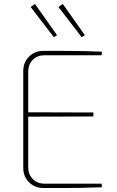

<svg xmlns="http://www.w3.org/2000/svg" viewBox="-20 -946 591 966"><path d="M199 -690Q248 -690 297 -690Q346 -690 395 -689Q444 -688 493 -686L491 -668H204Q168 -668 145 -645Q122 -622 122 -586V-104Q122 -68 145 -45Q168 -22 204 -22H491L493 -4Q444 -2 395 -1Q346 0 297 0Q248 0 199 0Q155 0 126 -29Q97 -58 97 -102V-588Q97 -632 126 -661Q155 -690 199 -690ZM114 -381 450 -380V-360L114 -359ZM296 -926 407 -769 391 -759 274 -911ZM156 -926 267 -769 251 -759 134 -911Z"/></svg>

Font: Exo 2 Thin
Style: Regular
Weight: 250
Designer: Natanael Gama
Foundry: Natanael Gama
Version: Version 2.010